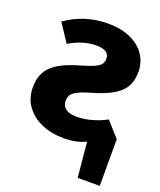

<svg xmlns="http://www.w3.org/2000/svg" viewBox="-134 -632 734 882"><g transform="rotate(20 233.5 -191.0)"><path d="M460 -62V166H352L336 -5Q291 17 227 17Q169 17 121 -3.5Q73 -24 44.5 -63Q16 -102 16 -155Q16 -223 57 -260.5Q98 -298 183 -322Q228 -335 251 -345.5Q274 -356 281.5 -367Q289 -378 289 -394Q289 -413 273.5 -424Q258 -435 227 -435Q160 -435 94 -395L36 -483Q127 -548 243 -548Q306 -548 352.5 -527Q399 -506 423.5 -469Q448 -432 448 -386Q448 -322 409 -286Q370 -250 288 -226Q242 -213 218.5 -201.5Q195 -190 187 -178Q179 -166 179 -148Q179 -123 197.5 -109.5Q216 -96 250 -96Q320 -96 395 -135Z"/></g></svg>

Font: Fira Sans BGR
Style: Bold
Weight: 700
Designer: bBox Type GmbH & Carrois Corporate GbR & Edenspiekermann AG
Foundry: bBox Type GmbH & Carrois Corporate GbR & Edenspiekermann AG
Version: Version 4.301